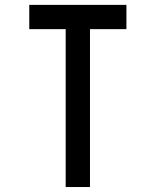

<svg xmlns="http://www.w3.org/2000/svg" viewBox="-20 -752 626 772"><path d="M97.7 -732.4H488.3V-634.8H341.8V0H244.1V-634.8H97.7Z"/></svg>

Font: BabelStone Zanabazar
Style: Regular
Weight: 400
Designer: Andrew West
Foundry: Andrew West
Version: Version 10.002;August 6, 2021